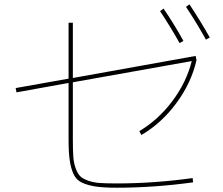

<svg xmlns="http://www.w3.org/2000/svg" viewBox="-20 -866 1040 896"><path d="M727 -814 743 -826Q792 -755 836 -675L818 -665Q778 -737 727 -814ZM848 -834 864 -846Q918 -764 959 -691L941 -681Q901 -754 848 -834ZM320 -502 893 -605 897 -585Q873 -480 804 -386Q735 -292 640 -236L630 -254Q719 -307 784.5 -394.5Q850 -482 875 -581L320 -482V-215Q320 -166 322 -136Q324 -106 333 -81Q342 -56 354 -44Q366 -32 391 -23Q416 -14 446 -12Q476 -10 525 -10Q699 -10 879 -35L881 -15Q698 10 525 10Q464 10 427 4.5Q390 -1 363 -13.5Q336 -26 323.5 -53Q311 -80 305.5 -117Q300 -154 300 -215V-479L57 -435L53 -455L300 -499V-760H320Z"/></svg>

Font: M PLUS 1p Thin
Style: Regular
Weight: 250
Version: Version 1.062